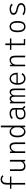

<svg xmlns="http://www.w3.org/2000/svg" viewBox="2706 -3553 858 6310"><g transform="rotate(-90 3135.0 -398.0)"><path d="M87 -500H223V-609.5Q223 -705.5 270 -756.2Q317 -807 399 -807Q427.5 -807 452.2 -799.5Q477 -792 492.5 -780.5Q508 -769 517.2 -759.2Q526.5 -749.5 530.5 -741.5L493.5 -710Q465 -759.5 402 -759.5Q278 -759.5 278 -598V-500H491.5V-454H278V0H223V-454H87Z M826 10Q791 10 763.8 1Q736.5 -8 714.8 -28.2Q693 -48.5 681.2 -84.8Q669.5 -121 669.5 -172.5V-501H724.5V-184.5Q724.5 -107 751.2 -72.2Q778 -37.5 841.5 -37.5Q871 -37.5 896.5 -48Q922 -58.5 938.8 -75Q955.5 -91.5 966 -108.5Q976.5 -125.5 980 -141V-501H1035.5V0H986L982.5 -64.5Q958 -29.5 917 -9.8Q876 10 826 10Z M1261.5 0V-500H1311L1314.5 -423.5Q1339.5 -464.5 1380.2 -488.2Q1421 -512 1474 -512Q1548 -512 1579.5 -461Q1611 -410 1611 -310V0H1555V-304Q1555 -342 1550.8 -369.8Q1546.5 -397.5 1536 -419.8Q1525.5 -442 1506.5 -453.2Q1487.5 -464.5 1459.5 -464.5Q1403.5 -464.5 1363 -422.5Q1322.5 -380.5 1315.5 -316V0Z M2161.5 0H2109.5L2106 -71V-81Q2083 -38.5 2045.8 -13.8Q2008.5 11 1959 11Q1922 11 1889.8 -4.8Q1857.5 -20.5 1831.8 -51.5Q1806 -82.5 1791.2 -133.8Q1776.5 -185 1776.5 -251Q1776.5 -380 1826.2 -445.5Q1876 -511 1953 -511Q2003.5 -511 2042.8 -486.2Q2082 -461.5 2106 -419V-800H2161.5ZM1833 -251Q1833 -144 1871.8 -90.2Q1910.5 -36.5 1972 -36.5Q2025 -36.5 2060.2 -81.8Q2095.5 -127 2106 -189V-320Q2094 -377 2057.2 -420.2Q2020.5 -463.5 1968 -463.5Q1906 -463.5 1869.5 -411.8Q1833 -360 1833 -251Z M2774 9.5 2711 -53.5Q2660.5 11 2544 11Q2461.5 11 2413 -30.5Q2364.5 -72 2364.5 -153.5Q2364.5 -233.5 2420 -274Q2475.5 -314.5 2575.5 -314.5H2687.5V-360Q2687.5 -397 2668.2 -421.2Q2649 -445.5 2620.2 -455Q2591.5 -464.5 2554.5 -464.5Q2513 -464.5 2476.2 -447Q2439.5 -429.5 2422 -406L2378 -440.5Q2400.5 -470.5 2449.5 -491.2Q2498.5 -512 2561.5 -512Q2609 -512 2648.8 -497.5Q2688.5 -483 2715 -450.2Q2741.5 -417.5 2741.5 -371V-93L2810 -24ZM2556.5 -34Q2604 -34 2638.5 -52.8Q2673 -71.5 2687.5 -100V-270H2581.5Q2502 -270 2460.5 -242.8Q2419 -215.5 2419 -153Q2419 -34 2556.5 -34Z M2893 0V-500H2942.5L2944.5 -445Q2962.5 -476.5 2990.8 -493.8Q3019 -511 3053.5 -511Q3090.5 -511 3116 -491.2Q3141.5 -471.5 3151.5 -433.5Q3190 -511 3272 -511Q3302 -511 3323.8 -499Q3345.5 -487 3357.5 -465.8Q3369.5 -444.5 3375 -418.8Q3380.5 -393 3380.5 -362V0H3327.5V-330Q3327.5 -406 3309.8 -435Q3292 -464 3251.5 -464Q3215.5 -464 3190.2 -432.2Q3165 -400.5 3158 -361.5V0H3111V-330.5Q3111 -405.5 3094 -434.8Q3077 -464 3039 -464Q3004 -464 2978.5 -432.2Q2953 -400.5 2946 -365V0Z M3891 -94Q3883 -79 3869 -63.2Q3855 -47.5 3832.8 -29.5Q3810.5 -11.5 3777.2 -0.2Q3744 11 3706 11Q3662.5 11 3626 -5.2Q3589.5 -21.5 3562.2 -53.2Q3535 -85 3519.8 -135.8Q3504.5 -186.5 3504.5 -251.5Q3504.5 -316.5 3521 -367.2Q3537.5 -418 3566 -449Q3594.5 -480 3630.5 -496Q3666.5 -512 3708 -512Q3769 -512 3813.2 -476.5Q3857.5 -441 3879.2 -381Q3901 -321 3901 -244H3559Q3560 -144 3597.2 -90.2Q3634.5 -36.5 3706 -36.5Q3736 -36.5 3761 -45.2Q3786 -54 3802 -68.2Q3818 -82.5 3827.8 -95.2Q3837.5 -108 3843 -121ZM3707.5 -465.5Q3646.5 -465.5 3607 -420.5Q3567.5 -375.5 3560.5 -286.5H3844Q3844 -319 3836.2 -349.5Q3828.5 -380 3812.8 -406.8Q3797 -433.5 3769.8 -449.5Q3742.5 -465.5 3707.5 -465.5Z M4111.5 0V-500H4161L4164.5 -423.5Q4189.5 -464.5 4230.2 -488.2Q4271 -512 4324 -512Q4398 -512 4429.5 -461Q4461 -410 4461 -310V0H4405V-304Q4405 -342 4400.8 -369.8Q4396.5 -397.5 4386 -419.8Q4375.5 -442 4356.5 -453.2Q4337.5 -464.5 4309.5 -464.5Q4253.5 -464.5 4213 -422.5Q4172.5 -380.5 4165.5 -316V0Z M4860.5 -44H5007V0H4806V-454H4652.5V-500H4806V-652H4860.5V-500H5027V-454H4860.5Z M5415 11Q5373.5 11 5340.8 -3.8Q5308 -18.5 5283 -49Q5258 -79.5 5244.5 -130.8Q5231 -182 5231 -251Q5231 -386 5280.2 -449Q5329.5 -512 5415 -512Q5500 -512 5549.2 -448.8Q5598.5 -385.5 5598.5 -251Q5598.5 -115.5 5549.2 -52.2Q5500 11 5415 11ZM5542.5 -251Q5542.5 -366.5 5510.2 -415.5Q5478 -464.5 5415 -464.5Q5352 -464.5 5319.5 -415.5Q5287 -366.5 5287 -251Q5287 -172 5303 -123.5Q5319 -75 5346.2 -55.8Q5373.5 -36.5 5415 -36.5Q5456.5 -36.5 5483.8 -55.8Q5511 -75 5526.8 -123.5Q5542.5 -172 5542.5 -251Z M5986.5 11Q5924 11 5869.8 -7.5Q5815.5 -26 5789.5 -55L5834.5 -89.5Q5854.5 -65 5896.8 -50.5Q5939 -36 5987.5 -36Q6049 -36 6090.8 -61.8Q6132.5 -87.5 6132.5 -136.5Q6132.5 -212 5978 -240.5Q5803.5 -275.5 5803.5 -383Q5803.5 -416 5820.2 -441.5Q5837 -467 5864.8 -482Q5892.5 -497 5924.8 -504.5Q5957 -512 5991.5 -512Q6054.5 -512 6104 -490.2Q6153.5 -468.5 6167.5 -440L6123.5 -408Q6109 -436 6072 -450.8Q6035 -465.5 5992 -465.5Q5968.5 -465.5 5946.2 -461.2Q5924 -457 5904 -447.8Q5884 -438.5 5871.8 -421.8Q5859.5 -405 5859.5 -383Q5859.5 -310 5994 -287Q6017.5 -282.5 6038.5 -277Q6059.5 -271.5 6088.8 -259.5Q6118 -247.5 6138.5 -232.2Q6159 -217 6173.8 -192.2Q6188.5 -167.5 6188.5 -137.5Q6188.5 -101 6171.8 -72Q6155 -43 6126.8 -25.2Q6098.5 -7.5 6062.8 1.8Q6027 11 5986.5 11Z"/></g></svg>

Font: League Mono Narrow UltraLight
Style: Regular
Weight: 200
Width: 3
Designer: Tyler Finck
Foundry: The League of Moveable Type / Tyler Finck
Version: Version 2.210